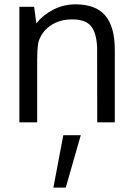

<svg xmlns="http://www.w3.org/2000/svg" viewBox="-20 -567 618 890"><path d="M227.5 302.7 273.4 59.6H354.5L284.7 302.7ZM69.8 0V-535.6H138.2L148.4 -459Q179.7 -498 227.5 -522.5Q275.4 -546.9 330.6 -546.9Q423.3 -546.9 467.8 -495.1Q512.2 -443.4 512.2 -335V0H430.7Q430.7 -322.3 430.2 -345.2Q427.7 -413.6 402.3 -445.3Q377 -477.1 315.4 -477.1Q253.9 -477.1 211.9 -446.8Q169.9 -416.5 157.2 -368.2Q152.3 -335.4 152.3 -293V0Z"/></svg>

Font: Oxygen-Regular
Style: Regular
Weight: 400
Designer: Vernon Adams
Foundry: Vernon Adams
Version: Version Release 0.2.3 webfont; ttfautohint (v0.93.3-1d66) -l